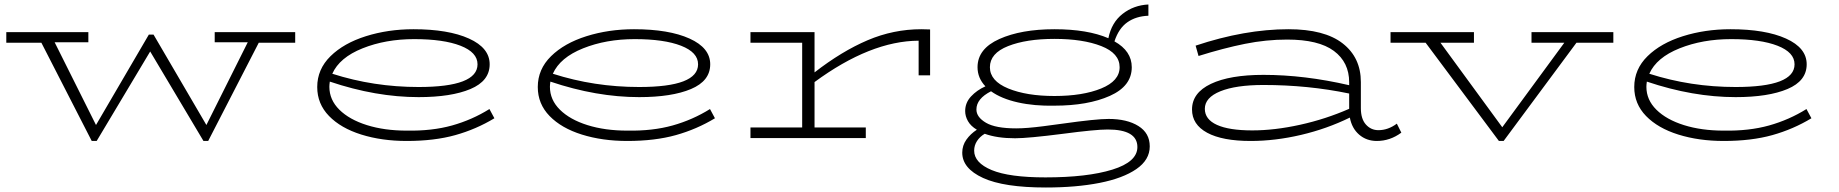

<svg xmlns="http://www.w3.org/2000/svg" viewBox="-20 -614 8178 854"><path d="M1293 -424H1131L906 13H885L648 -385L410 13H388L164 -424H8V-471H373V-426H223L407 -58L642 -460H663L898 -58L1082 -426H935V-471H1293Z M2179 -88Q2098 -39 2005 -13Q1912 13 1789 13Q1678 13 1587 -15.5Q1496 -44 1443.5 -98Q1391 -152 1391 -227Q1391 -306 1450 -364Q1509 -422 1607.5 -453Q1706 -484 1819 -484Q1974 -484 2066 -442.5Q2158 -401 2158 -328Q2158 -254 2072.5 -218Q1987 -182 1842 -182Q1652 -182 1447 -251Q1445 -237 1445 -228Q1445 -170 1489.5 -126Q1534 -82 1612 -57.5Q1690 -33 1789 -33Q1902 -31 1991 -56Q2080 -81 2157 -129ZM1458 -286Q1642 -227 1842 -227Q2104 -227 2104 -328Q2104 -381 2028.5 -410.5Q1953 -440 1822 -440Q1695 -440 1592.5 -399Q1490 -358 1458 -286Z M3160 -88Q3079 -39 2986 -13Q2893 13 2770 13Q2659 13 2568 -15.5Q2477 -44 2424.5 -98Q2372 -152 2372 -227Q2372 -306 2431 -364Q2490 -422 2588.5 -453Q2687 -484 2800 -484Q2955 -484 3047 -442.5Q3139 -401 3139 -328Q3139 -254 3053.5 -218Q2968 -182 2823 -182Q2633 -182 2428 -251Q2426 -237 2426 -228Q2426 -170 2470.5 -126Q2515 -82 2593 -57.5Q2671 -33 2770 -33Q2883 -31 2972 -56Q3061 -81 3138 -129ZM2439 -286Q2623 -227 2823 -227Q3085 -227 3085 -328Q3085 -381 3009.5 -410.5Q2934 -440 2803 -440Q2676 -440 2573.5 -399Q2471 -358 2439 -286Z M4117 -483V-279H4066V-433Q3852 -432 3603 -249V-47H3831V0H3318V-47H3548V-424H3318V-471H3603V-292Q3724 -386 3839 -435Q3954 -484 4078 -484Z M5094 37Q5094 97 5034.5 138Q4975 179 4871 199.5Q4767 220 4632 220Q4445 220 4352.5 177.5Q4260 135 4260 65Q4260 33 4278.5 7Q4297 -19 4325 -37Q4298 -53 4285.5 -75Q4273 -97 4273 -120Q4273 -157 4299 -185Q4325 -213 4363 -230Q4328 -267 4328 -315Q4328 -397 4425 -440.5Q4522 -484 4670 -484Q4817 -484 4910 -444Q4924 -514 4973.5 -552.5Q5023 -591 5088 -594V-544Q5033 -542 4994.5 -515Q4956 -488 4937 -430Q5014 -387 5014 -315Q5014 -231 4916.5 -187.5Q4819 -144 4670 -144Q4581 -142 4507.5 -158.5Q4434 -175 4388 -208Q4323 -175 4323 -127Q4323 -93 4365.5 -68Q4408 -43 4500 -43Q4546 -43 4620 -52.5Q4694 -62 4706 -64Q4855 -85 4911 -85Q4993 -85 5043.5 -53.5Q5094 -22 5094 37ZM4383 -315Q4383 -254 4464.5 -220.5Q4546 -187 4670 -187Q4796 -187 4878 -220.5Q4960 -254 4960 -315Q4960 -377 4878.5 -409Q4797 -441 4670 -441Q4545 -441 4464 -409Q4383 -377 4383 -315ZM5039 40Q5039 -38 4907 -38Q4853 -38 4709 -19Q4553 1 4495 1Q4415 1 4360 -19Q4338 -6 4325.5 13.5Q4313 33 4313 56Q4313 110 4391 142.5Q4469 175 4630 175Q4816 175 4927.5 140.5Q5039 106 5039 40Z M6213 -24Q6163 13 6104 13Q6058 13 6025.5 -15Q5993 -43 5984 -91Q5882 -41 5767 -14Q5652 13 5543 13Q5417 13 5349.5 -23.5Q5282 -60 5282 -127Q5282 -201 5366 -241Q5450 -281 5600 -281Q5782 -281 5981 -235V-248Q5981 -337 5913 -387.5Q5845 -438 5705 -438Q5612 -438 5517.5 -419Q5423 -400 5311 -365L5298 -411Q5517 -484 5711 -484Q5871 -484 5952 -421Q6033 -358 6033 -249V-133Q6033 -85 6055.5 -60Q6078 -35 6111 -35Q6154 -35 6193 -64ZM5550 -34Q5649 -34 5762.5 -59Q5876 -84 5981 -130V-198Q5798 -236 5600 -236Q5477 -236 5408 -208Q5339 -180 5339 -130Q5339 -83 5393 -58.5Q5447 -34 5550 -34Z M7156 -424H6992L6668 13H6647L6321 -424H6165V-471H6536V-424H6387L6662 -48L6938 -424H6792V-471H7156Z M8037 -88Q7956 -39 7863 -13Q7770 13 7647 13Q7536 13 7445 -15.5Q7354 -44 7301.5 -98Q7249 -152 7249 -227Q7249 -306 7308 -364Q7367 -422 7465.5 -453Q7564 -484 7677 -484Q7832 -484 7924 -442.5Q8016 -401 8016 -328Q8016 -254 7930.5 -218Q7845 -182 7700 -182Q7510 -182 7305 -251Q7303 -237 7303 -228Q7303 -170 7347.5 -126Q7392 -82 7470 -57.5Q7548 -33 7647 -33Q7760 -31 7849 -56Q7938 -81 8015 -129ZM7316 -286Q7500 -227 7700 -227Q7962 -227 7962 -328Q7962 -381 7886.5 -410.5Q7811 -440 7680 -440Q7553 -440 7450.5 -399Q7348 -358 7316 -286Z"/></svg>

Font: BioRhyme Expanded Light
Style: Regular
Weight: 300
Width: 7
Designer: Aoife Mooney
Foundry: Aoife Mooney Type
Version: Version 1.000